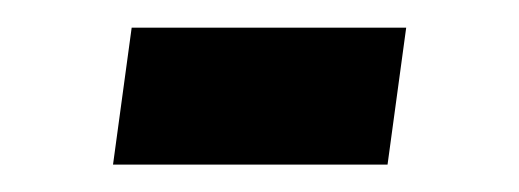

<svg xmlns="http://www.w3.org/2000/svg" viewBox="-20 -241 381 141"><path d="M63 -120.1H264.6L278.3 -220.7H76.7Z"/></svg>

Font: SG Kara
Style: Regular
Weight: 400
Designer: Damoon Khanjanzadeh
Version: Version 1.000